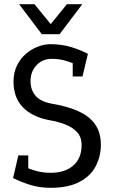

<svg xmlns="http://www.w3.org/2000/svg" viewBox="-20 -887 544 917"><path d="M461.8 -197.3Q461.8 -139.3 436.5 -92Q411.2 -44.7 357.8 -17.3Q304.5 10 221.2 10V-61.7Q291.2 -61.7 330.5 -96.8Q369.8 -131.8 369.8 -194Q369.8 -231.3 349.2 -254.6Q328.7 -277.8 293.8 -291.8Q259 -305.7 214.5 -313.3Q132.5 -329.2 88.5 -375.4Q44.5 -421.7 44.5 -496.7Q44.5 -540.7 61.1 -574.2Q77.7 -607.7 104.2 -630.3Q130.8 -653 161.8 -664.5Q192.7 -676 221.2 -676L227.8 -606Q182.7 -606 154.2 -575.3Q125.8 -544.7 125.8 -500Q125.8 -470.8 137.2 -448.2Q148.5 -425.7 171.2 -411.6Q194 -397.5 227.8 -391.7Q350 -371 405.9 -324.2Q461.8 -277.3 461.8 -197.3ZM227.8 -606 221.2 -676Q273.5 -676 318.2 -662.7Q362.8 -649.3 399.8 -630L370.8 -568Q334.7 -583.8 300.2 -594.9Q265.7 -606 227.8 -606ZM221.2 -61.7V10Q168.8 10 124.7 -3.9Q80.5 -17.8 42.5 -36.3L71.5 -100Q108.5 -84.2 144.7 -72.9Q180.8 -61.7 221.2 -61.7ZM115 -144.7V-36.3H42.5L67.5 -144.7ZM327.3 -521.7V-630H399.8L374 -521.7ZM183 -723.7 299.7 -867H373L264.7 -723.7ZM261.3 -723.7H179.7L71.3 -867H144.7Z"/></svg>

Font: Epunda Slab Light
Style: Regular
Weight: 300
Designer: Simon Atzbach
Foundry: typofactur
Version: Version 1.102